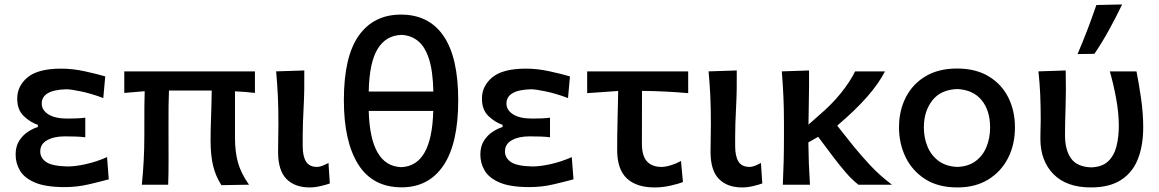

<svg xmlns="http://www.w3.org/2000/svg" viewBox="-20 -810 5083 842"><path d="M263.5 10.5Q180 10.5 133.2 -9.5Q86.5 -29.5 67.5 -62Q48.5 -94.5 48.5 -132Q48.5 -168 64.2 -192.8Q80 -217.5 102.8 -232.2Q125.5 -247 146 -253V-262.5Q113 -273.5 84.2 -301Q55.5 -328.5 55.5 -377.5Q55.5 -433 101.2 -471Q147 -509 249 -509Q299 -509 352.5 -497.2Q406 -485.5 441.5 -475L433 -380Q379.5 -400 335 -409.2Q290.5 -418.5 270.5 -418.5Q163 -415.5 163 -356Q163 -327 192.2 -308.5Q221.5 -290 275.5 -290Q297.5 -290 316.8 -290.8Q336 -291.5 354 -294V-208Q333 -210.5 312 -211.2Q291 -212 264.5 -212Q217 -212 186.8 -195.2Q156.5 -178.5 156.5 -146Q156.5 -117.5 182.5 -99.5Q208.5 -81.5 276.5 -80Q311.5 -80 358 -90.5Q404.5 -101 449.5 -121L457 -23.5Q420 -13.5 369.2 -1.5Q318.5 10.5 263.5 10.5Z M602 0Q607.5 -54.5 610.2 -106Q613 -157.5 613 -219V-268Q613 -309.5 613.2 -344.2Q613.5 -379 614.5 -410L525 -402.5V-497H1098V-402.5Q1076 -405 1054.2 -406.8Q1032.5 -408.5 1010.5 -409.5V-206Q1010.5 -144.5 1023.5 -97.5Q1036.5 -50.5 1072 0L951 2Q926 -36.5 914.8 -82.2Q903.5 -128 903.5 -194Q903.5 -240.5 905.5 -293.2Q907.5 -346 908.5 -413Q906 -413 903 -413H721Q719.5 -380.5 719.2 -346.5Q719 -312.5 719 -277.5V-214Q719 -156.5 719.2 -105.2Q719.5 -54 717.5 0Z M1338 12Q1273 12 1236.2 -25.2Q1199.5 -62.5 1199.5 -144Q1199.5 -182.5 1200.2 -209.8Q1201 -237 1201 -268Q1201 -335.5 1198.5 -388.8Q1196 -442 1191 -497L1314.5 -501Q1315.5 -413 1311.5 -339Q1307.5 -265 1307.5 -214V-169Q1307.5 -125 1322 -101.5Q1336.5 -78 1371 -78Q1381 -78 1393.5 -82.8Q1406 -87.5 1420.5 -95.5L1426.5 -5.5Q1410 0.5 1385.2 6.2Q1360.5 12 1338 12Z M1741.5 11.5Q1614.5 11.5 1551.2 -88.8Q1488 -189 1488 -370.5Q1488 -562 1553.5 -654Q1619 -746 1738.5 -746Q1861 -746 1925.2 -652.2Q1989.5 -558.5 1989.5 -370.5Q1989.5 -180.5 1924.8 -84.5Q1860 11.5 1741.5 11.5ZM1740 -657Q1672 -654.5 1635.8 -595Q1599.5 -535.5 1597 -408.5H1880.5Q1878.5 -499.5 1860.8 -553.2Q1843 -607 1812 -631.2Q1781 -655.5 1740 -657ZM1739.5 -77Q1874 -82 1880 -323.5H1597Q1603.5 -82 1739.5 -77Z M2301.5 10.5Q2218 10.5 2171.2 -9.5Q2124.5 -29.5 2105.5 -62Q2086.5 -94.5 2086.5 -132Q2086.5 -168 2102.2 -192.8Q2118 -217.5 2140.8 -232.2Q2163.5 -247 2184 -253V-262.5Q2151 -273.5 2122.2 -301Q2093.5 -328.5 2093.5 -377.5Q2093.5 -433 2139.2 -471Q2185 -509 2287 -509Q2337 -509 2390.5 -497.2Q2444 -485.5 2479.5 -475L2471 -380Q2417.5 -400 2373 -409.2Q2328.5 -418.5 2308.5 -418.5Q2201 -415.5 2201 -356Q2201 -327 2230.2 -308.5Q2259.5 -290 2313.5 -290Q2335.5 -290 2354.8 -290.8Q2374 -291.5 2392 -294V-208Q2371 -210.5 2350 -211.2Q2329 -212 2302.5 -212Q2255 -212 2224.8 -195.2Q2194.5 -178.5 2194.5 -146Q2194.5 -117.5 2220.5 -99.5Q2246.5 -81.5 2314.5 -80Q2349.5 -80 2396 -90.5Q2442.5 -101 2487.5 -121L2495 -23.5Q2458 -13.5 2407.2 -1.5Q2356.5 10.5 2301.5 10.5Z M2851 12Q2771 12 2728.8 -27.8Q2686.5 -67.5 2686.5 -153Q2686.5 -218 2688.2 -282.2Q2690 -346.5 2691 -411L2555 -401.5V-497H2998V-401.5Q2947.5 -406 2896 -408.5Q2844.5 -411 2795.5 -411.5Q2795.5 -354 2795.2 -296.2Q2795 -238.5 2795 -180.5Q2795 -126.5 2817.2 -102.2Q2839.5 -78 2881 -78Q2899 -78 2922.8 -85.5Q2946.5 -93 2966.5 -104L2975 -11.5Q2956 -4 2920.8 4Q2885.5 12 2851 12Z M3234.5 12Q3169.5 12 3132.8 -25.2Q3096 -62.5 3096 -144Q3096 -182.5 3096.8 -209.8Q3097.5 -237 3097.5 -268Q3097.5 -335.5 3095 -388.8Q3092.5 -442 3087.5 -497L3211 -501Q3212 -413 3208 -339Q3204 -265 3204 -214V-169Q3204 -125 3218.5 -101.5Q3233 -78 3267.5 -78Q3277.5 -78 3290 -82.8Q3302.5 -87.5 3317 -95.5L3323 -5.5Q3306.5 0.5 3281.8 6.2Q3257 12 3234.5 12Z M3413 0Q3415.5 -54.5 3416.8 -105.2Q3418 -156 3418 -218V-268Q3418 -335.5 3415.5 -388.8Q3413 -442 3408.5 -497L3528 -501Q3528.5 -432 3527.2 -371.5Q3526 -311 3525.5 -263.5L3569 -302Q3627 -351 3667.8 -401.8Q3708.5 -452.5 3730 -497H3861Q3834 -444 3783 -385.8Q3732 -327.5 3651.5 -259L3725 -166.5Q3757.5 -126.5 3797.8 -83.5Q3838 -40.5 3891.5 0H3744.5Q3714 -24 3686.8 -56.2Q3659.5 -88.5 3634 -122L3568 -210L3525 -185.5Q3525.5 -137 3527.2 -92.5Q3529 -48 3532 0Z M4179 12Q4093.5 12 4036.5 -25Q3979.5 -62 3951 -121.8Q3922.5 -181.5 3922.5 -251Q3922.5 -325.5 3952.8 -384Q3983 -442.5 4039.8 -476Q4096.5 -509.5 4177 -509.5Q4259 -509.5 4315.8 -475.2Q4372.5 -441 4401.8 -382.5Q4431 -324 4431 -251Q4431 -176.5 4400.8 -117Q4370.5 -57.5 4314 -22.8Q4257.5 12 4179 12ZM4178.5 -78Q4227.5 -80 4259.2 -104Q4291 -128 4306.5 -166.8Q4322 -205.5 4322 -251Q4322 -325.5 4284.8 -370.8Q4247.5 -416 4178.5 -419.5Q4105.5 -417 4068.5 -369.5Q4031.5 -322 4031.5 -251Q4031.5 -206 4047.5 -167.2Q4063.5 -128.5 4096.2 -104.2Q4129 -80 4178.5 -78Z M4764 12Q4657.5 12 4600 -46.2Q4542.5 -104.5 4542.5 -202Q4542.5 -226.5 4543.2 -246Q4544 -265.5 4544 -284Q4544 -346.5 4541.8 -396Q4539.5 -445.5 4534 -497L4653.5 -501Q4655.5 -414 4653 -341.2Q4650.5 -268.5 4650.5 -217.5Q4650.5 -152.5 4676.8 -115.5Q4703 -78.5 4765 -76Q4813 -77.5 4839.5 -102.5Q4866 -127.5 4876.2 -168.5Q4886.5 -209.5 4886.5 -258.5Q4886.5 -315.5 4874.2 -380.8Q4862 -446 4847 -497H4964Q4974.5 -444.5 4984 -378.5Q4993.5 -312.5 4993.5 -252.5Q4993.5 -172 4970.2 -112.8Q4947 -53.5 4896.2 -20.8Q4845.5 12 4764 12ZM4705.5 -573Q4728.5 -626.5 4749 -680.2Q4769.5 -734 4788 -788L4901 -790.5Q4874.5 -735 4844.2 -680Q4814 -625 4779.5 -574Z"/></svg>

Font: Commissioner Flair Medium
Style: Regular
Weight: 500
Designer: Kostas Bartsokas
Foundry: Kostas Bartsokas
Version: Version 1.000; ttfautohint (v1.8.3)